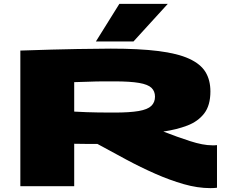

<svg xmlns="http://www.w3.org/2000/svg" viewBox="-20 -961 1198 991"><path d="M1066 10Q1000 10 928.5 -10.5Q857 -31 782 -64Q707 -97 631.5 -137.5Q556 -178 483 -218Q473 -218 460.5 -218Q448 -218 438 -218Q401 -218 363 -219V0H85V-700Q261 -706 379.5 -708Q498 -710 552 -710Q699 -710 798 -697.5Q897 -685 956 -658Q1015 -631 1040.5 -589.5Q1066 -548 1066 -489Q1066 -417 1034 -375.5Q1002 -334 947 -313Q892 -292 823 -282Q895 -254 961.5 -232.5Q1028 -211 1075 -211Q1081 -211 1088 -211Q1095 -211 1100 -212V8Q1085 10 1066 10ZM570 -380Q650 -380 696 -388Q742 -396 761 -414.5Q780 -433 780 -462Q780 -490 762 -507.5Q744 -525 698 -533Q652 -541 570 -541Q539 -541 518 -541Q497 -541 476.5 -540.5Q456 -540 429.5 -539Q403 -538 363 -537V-385Q400 -383 428 -382Q456 -381 488.5 -380.5Q521 -380 570 -380ZM475 -747 596 -941H846L669 -747Z"/></svg>

Font: Georama ExtraExtended ExtraBold
Style: Regular
Weight: 800
Width: 8
Designer: Jean-Baptiste Levee
Foundry: Production Type
Version: Version 1.000